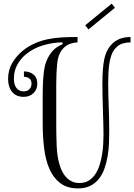

<svg xmlns="http://www.w3.org/2000/svg" viewBox="-20 -1025 744 1065"><path d="M585.9 -296.9Q585.9 -265.1 584.5 -229.5Q583 -193.8 576.9 -158.4Q570.8 -123 559.8 -91.1Q548.8 -59.1 529.3 -33.9Q509.8 -8.8 481.4 5.6Q453.1 20 413.1 20Q351.1 20 312.5 -10.5Q273.9 -41 252.9 -91.1Q231.9 -141.1 224.4 -205.6Q216.8 -270 216.8 -337.9V-495.1Q216.8 -543 219.5 -586.4Q222.2 -629.9 230 -663.1Q240.2 -701.2 263.2 -732.2Q286.1 -763.2 327.1 -779.8V-790Q274.9 -790 220 -773.9Q165 -757.8 123 -723.1Q94.2 -699.2 75.7 -665.5Q57.1 -631.8 57.1 -587.9Q57.1 -554.2 72 -536.1Q86.9 -518.1 110.8 -518.1Q130.9 -518.1 142.8 -530Q154.8 -542 154.8 -561Q154.8 -583 140.9 -591.1Q127 -599.1 112.8 -599.1V-628.9Q145 -628.9 166 -611.6Q187 -594.2 187 -561Q187 -528.8 165.5 -508.3Q144 -487.8 111.8 -487.8Q69.8 -487.8 47.4 -514.9Q24.9 -542 24.9 -586.9Q24.9 -637.2 48.3 -676.5Q71.8 -715.8 107.9 -745.1Q138.2 -769 171.6 -783.9Q205.1 -798.8 242.4 -806.9Q279.8 -814.9 321.3 -817.4Q362.8 -819.8 410.2 -819.8V-790Q395 -790 371.6 -783Q348.1 -775.9 329.1 -754.9Q301.8 -724.1 296.9 -671.1Q292 -618.2 292 -555.2V-337.9Q292 -274.9 294.4 -214.8Q296.9 -154.8 311 -108.9Q326.2 -60.1 354 -34.9Q381.8 -9.8 418.9 -9.8Q450.2 -9.8 471.7 -22.9Q493.2 -36.1 508.1 -58.1Q522.9 -80.1 532 -108.2Q541 -136.2 545.9 -166Q550.8 -195.8 552.5 -225.3Q554.2 -254.9 554.2 -279.8Q554.2 -310.1 553 -345Q551.8 -379.9 550.8 -416.5Q549.8 -453.1 548.8 -490Q547.9 -526.9 547.9 -560.1Q547.9 -647 558.3 -697Q568.8 -747.1 598.1 -777.8Q637.2 -819.8 704.1 -819.8V-790Q682.1 -790 659.7 -783.4Q637.2 -776.9 619.1 -755.9Q605 -740.2 596.9 -716.1Q588.9 -691.9 585.4 -665Q582 -638.2 581.1 -609.6Q580.1 -581.1 580.1 -557.1Q580.1 -526.9 581.1 -497.3Q582 -467.8 583 -436.8Q584 -405.8 585 -371.3Q585.9 -336.9 585.9 -296.9ZM617.7 -981.9 470.7 -861.8 452.6 -884.8 599.6 -1004.9Z"/></svg>

Font: Sevillana
Style: Regular
Weight: 400
Designer: Olga Umpeleva
Foundry: Brownfox
Version: Version 1.001